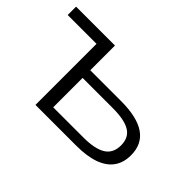

<svg xmlns="http://www.w3.org/2000/svg" viewBox="-87 -723 956 956"><g transform="rotate(45 391.5 -244.5)"><path d="M209 0V-430H6V-489H280V-315H496Q610 -315 666.5 -276Q723 -237 723 -159Q723 -107 697.5 -71.5Q672 -36 621.5 -18Q571 0 496 0ZM280 -54H492Q574 -54 613.5 -79Q653 -104 653 -159Q653 -213 614 -237Q575 -261 492 -261H280Z"/></g></svg>

Font: Nunito Sans 10pt Expanded Light
Style: Regular
Weight: 300
Width: 7
Designer: Vernon Adams
Foundry: Vernon Adams
Version: Version 3.101;gftools[0.9.27]